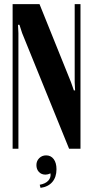

<svg xmlns="http://www.w3.org/2000/svg" viewBox="-20 -719 449 928"><path d="M323 -322 337 -282H343L341 -322V-699H369V0H314L87 -559L74 -599H67L69 -559V0H41V-699H171ZM224 119Q211 125 200 125Q180 125 168 112Q156 99 156 79Q156 59 169.5 45.5Q183 32 203 32Q226 32 239.5 50Q253 68 253 99Q253 137 233 160.5Q213 184 176 189L172 174Q200 169 213.5 154Q227 139 224 119Z"/></svg>

Font: Moniqa Black Heading
Style: Regular
Weight: 900
Designer: Rajesh Rajput
Foundry: Rajesh Rajput
Version: Version 1.000